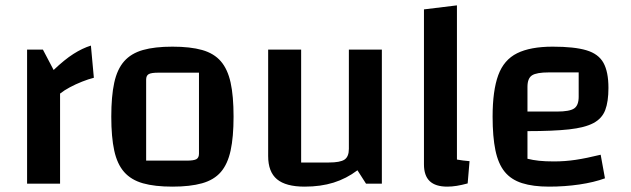

<svg xmlns="http://www.w3.org/2000/svg" viewBox="-20 -685 2352 716"><path d="M140 -500 180 -424Q221 -463 254 -484Q287 -505 319 -515L330 -395Q310 -390 286 -380.5Q262 -371 240.5 -359.5Q219 -348 204 -336V0H81V-500Z M623 11Q557 11 513 -1.5Q469 -14 443 -43.5Q417 -73 406 -123.5Q395 -174 395 -250Q395 -326 406 -376.5Q417 -427 443 -456.5Q469 -486 513 -498.5Q557 -511 623 -511Q690 -511 734 -498.5Q778 -486 803.5 -456.5Q829 -427 840 -377Q851 -327 851 -250Q851 -174 840 -123.5Q829 -73 803.5 -43.5Q778 -14 733.5 -1.5Q689 11 623 11ZM525 -86H676Q703 -86 712.5 -91.5Q722 -97 722 -112V-414H571Q544 -414 534.5 -408.5Q525 -403 525 -388Z M1404 -500V0H1345L1313 -50Q1272 -19 1224 -4Q1176 11 1116 11Q1046 11 1013 -16.5Q980 -44 980 -103V-500H1103V-79H1206Q1249 -79 1265 -90Q1281 -101 1281 -130V-500Z M1684 -90Q1694 -88 1706.5 -86.5Q1719 -85 1731 -84L1724 -1Q1702 5 1683.5 8Q1665 11 1648 11Q1604 11 1582.5 -9.5Q1561 -30 1561 -72V-650L1684 -665Z M2027 11Q1968 11 1927 -2Q1886 -15 1862 -44.5Q1838 -74 1827.5 -124.5Q1817 -175 1817 -250Q1817 -347 1838 -404.5Q1859 -462 1908.5 -486.5Q1958 -511 2041 -511Q2122 -511 2167 -497.5Q2212 -484 2230.5 -450.5Q2249 -417 2249 -357Q2249 -306 2237 -274.5Q2225 -243 2193 -226Q2161 -209 2102 -202.5Q2043 -196 1947 -196H1917V-269H2057Q2104 -269 2121 -280.5Q2138 -292 2138 -324V-415H2027Q1981 -415 1964 -404Q1947 -393 1947 -361V-93Q1967 -88 1990 -85.5Q2013 -83 2046 -83Q2087 -83 2127 -89Q2167 -95 2220 -108L2236 -20Q2195 -5 2140.5 3Q2086 11 2027 11Z"/></svg>

Font: Changa Medium
Style: Regular
Weight: 500
Designer: Eduardo Rodriguez Tunni
Foundry: Eduardo Rodriguez Tunni
Version: Version 3.003